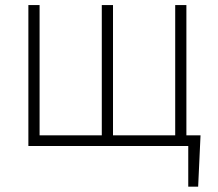

<svg xmlns="http://www.w3.org/2000/svg" viewBox="-20 -565 844 743"><path d="M756 -41.2H701.3V-545.5H658V-41.2H417.3V-545.5H373.9V-41.2H133.2V-545.5H89.8V0H708.5V157.3H746.8Z"/></svg>

Font: Karasuma Gothic
Style: Thin
Weight: 200
Designer: Rasmus Andersson / Ryoko Ishizuka
Foundry: rsms
Version: Version 1.00